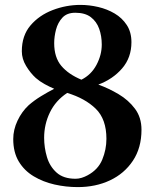

<svg xmlns="http://www.w3.org/2000/svg" viewBox="-20 -762 630 783"><path d="M414 -196Q414 -276 370.5 -318.5Q327 -361 254 -383Q207 -352 183.5 -303.5Q160 -255 160 -200Q160 -160 171.5 -121.5Q183 -83 211 -58Q239 -33 288 -33Q301 -33 313.5 -37Q326 -41 337 -47Q380 -70 397 -111Q414 -152 414 -196ZM395 -580Q395 -615 384.5 -644.5Q374 -674 350.5 -692Q327 -710 287 -710Q253 -710 234.5 -690Q216 -670 208.5 -641.5Q201 -613 201 -586Q201 -528 230 -493.5Q259 -459 312 -437Q352 -457 373.5 -497.5Q395 -538 395 -580ZM557 -233Q557 -159 522 -106.5Q487 -54 428.5 -26.5Q370 1 297 1Q249 1 202.5 -9.5Q156 -20 117.5 -43Q79 -66 56.5 -103.5Q34 -141 34 -195Q34 -233 51.5 -270Q69 -307 97 -333Q120 -353 147 -369.5Q174 -386 201 -400Q182 -408 162 -419Q142 -430 126 -444Q104 -464 86.5 -493Q69 -522 69 -553Q69 -617 104.5 -658.5Q140 -700 195 -721Q250 -742 308 -742Q344 -742 380.5 -733.5Q417 -725 447.5 -707Q478 -689 497 -660Q516 -631 516 -590Q516 -527 478 -483Q440 -439 381 -417Q423 -402 463.5 -378Q504 -354 530.5 -318.5Q557 -283 557 -233Z"/></svg>

Font: l_WÎãfOS
Style: ^8Ä
Weight: 700
Designer: LiuPeng
Version: Version 1.3